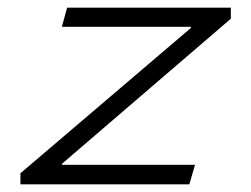

<svg xmlns="http://www.w3.org/2000/svg" viewBox="-20 -480 654 500"><path d="M33.2 0V-28.8L477.1 -407.2V-410.2H141.1L154.8 -460H581.1V-431.2L141.1 -53.2V-50.8H487.8L473.1 0Z"/></svg>

Font: IntelOne Mono Light
Style: Italic
Weight: 300
Italic angle: -16°
Designer: Fred Shallcrass
Foundry: Frere-Jones Type LLC
Version: Version 1.200;hotconv 1.1.0;makeotfexe 2.6.0;FJTRelease1.2